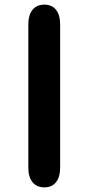

<svg xmlns="http://www.w3.org/2000/svg" viewBox="-20 -627 381 827"><path d="M102 96Q102 135 120 157.5Q138 180 171 180Q204 180 221.5 157.5Q239 135 239 96V-523Q239 -562 221.5 -584.5Q204 -607 171 -607Q138 -607 120 -584.5Q102 -562 102 -523Z"/></svg>

Font: Beiruti ExtraBold
Style: Regular
Weight: 800
Designer: Arlette Boutros
Foundry: Boutros
Version: Version 1.41